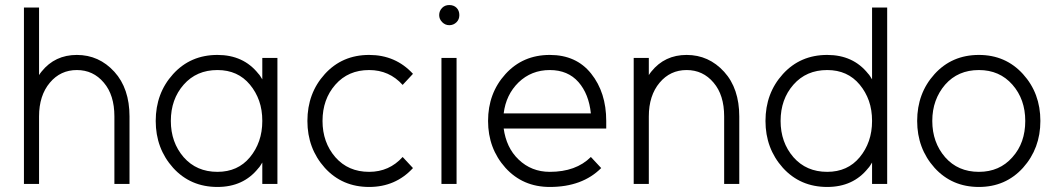

<svg xmlns="http://www.w3.org/2000/svg" viewBox="-20 -730 4193 762"><path d="M494 0V-268Q494 -323 479 -367.5Q464 -412 434 -445Q373 -512 285 -512Q198 -512 145 -446Q143 -443 140 -439.5Q137 -436 135 -432V-700H75V0H135V-268Q135 -351 178 -402Q220 -452 285 -452Q350 -452 392 -402Q434 -353 434 -268V0Z M1021 -500V-415Q1017 -421 1013.5 -427Q1010 -433 1005 -438Q946 -512 843 -512Q736 -512 667 -436Q598 -360 598 -250Q598 -141 667 -64Q736 12 843 12Q946 12 1005 -62Q1010 -67 1013.5 -73Q1017 -79 1021 -85V0H1081V-500ZM843 -452Q924 -452 972 -394Q996 -365 1008.5 -329.5Q1021 -294 1021 -250Q1021 -207 1008.5 -171Q996 -135 972 -106Q924 -48 843 -48Q760 -48 709 -106Q658 -165 658 -250Q658 -336 709 -394Q760 -452 843 -452Z M1445 -512Q1338 -512 1269 -436Q1200 -360 1200 -250Q1200 -141 1269 -64Q1338 12 1445 12Q1550 12 1619 -63L1578 -107Q1525 -48 1445 -48Q1362 -48 1311 -106Q1260 -165 1260 -250Q1260 -336 1311 -394Q1362 -452 1445 -452Q1525 -452 1578 -393L1619 -437Q1550 -512 1445 -512Z M1732 0H1792V-500H1732ZM1803 -670Q1803 -688 1792 -699Q1781 -710 1763 -710Q1746 -710 1735 -699Q1723 -687 1723 -670Q1723 -654 1735 -642Q1747 -630 1763 -630Q1780 -630 1792 -642Q1803 -653 1803 -670Z M2386 -220V-250Q2386 -363 2326 -438Q2267 -512 2162 -512Q2055 -512 1986 -436Q1917 -360 1917 -250Q1917 -141 1986 -64Q2055 12 2162 12Q2291 12 2366 -63L2325 -107Q2266 -48 2162 -48Q2089 -48 2038 -97Q2013 -121 1998.5 -152Q1984 -183 1979 -220ZM2162 -452Q2234 -452 2276 -404Q2317 -357 2325 -280H1979Q1988 -354 2038 -403Q2089 -452 2162 -452Z M2914 0V-268Q2914 -323 2899 -367.5Q2884 -412 2854 -445Q2793 -512 2705 -512Q2618 -512 2565 -446Q2563 -443 2560 -439.5Q2557 -436 2555 -432V-500H2495V0H2555V-268Q2555 -351 2598 -402Q2640 -452 2705 -452Q2770 -452 2812 -402Q2854 -353 2854 -268V0Z M3263 -452Q3180 -452 3129 -394Q3078 -336 3078 -250Q3078 -165 3129 -106Q3180 -48 3263 -48Q3344 -48 3392 -106Q3416 -135 3428.5 -171Q3441 -207 3441 -250Q3441 -294 3428.5 -329.5Q3416 -365 3392 -394Q3344 -452 3263 -452ZM3263 -512Q3366 -512 3425 -438Q3430 -433 3433.5 -427Q3437 -421 3441 -415V-700H3501V0H3441V-85Q3437 -79 3433.5 -73Q3430 -67 3425 -62Q3366 12 3263 12Q3156 12 3087 -64Q3018 -141 3018 -250Q3018 -360 3087 -436Q3156 -512 3263 -512Z M3865 -452Q3947 -452 3998 -394Q4049 -336 4049 -250Q4049 -207 4036.5 -171Q4024 -135 3998 -106Q3947 -48 3865 -48Q3782 -48 3731 -106Q3680 -165 3680 -250Q3680 -293 3693 -329Q3706 -365 3731 -394Q3782 -452 3865 -452ZM3865 -512Q3758 -512 3689 -436Q3620 -360 3620 -250Q3620 -141 3689 -64Q3758 12 3865 12Q3971 12 4040 -64Q4109 -141 4109 -250Q4109 -360 4040 -436Q3971 -512 3865 -512Z"/></svg>

Font: Unageo
Style: Light
Weight: 300
Designer: Richard Sepsi
Foundry: Richard Sepsi
Version: Version 2.000